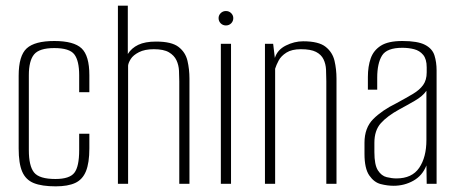

<svg xmlns="http://www.w3.org/2000/svg" viewBox="-20 -650 1615 679"><path d="M177 9Q128 9 99.5 -2.5Q71 -14 58.5 -43Q46 -72 46 -125V-382Q46 -453 74.5 -479Q103 -505 172 -505Q241 -505 268.5 -479Q296 -453 296 -384V-324H260V-384Q260 -435 243 -457.5Q226 -480 172 -480Q119 -480 100.5 -457.5Q82 -435 82 -384V-119Q82 -63 100.5 -40Q119 -17 176 -17Q226 -17 243 -39Q260 -61 260 -119V-177H296V-125Q296 -74 284 -44.5Q272 -15 246 -3Q220 9 177 9Z M397 0V-630H432V-459Q445 -480 469 -491.5Q493 -503 532 -503Q587 -503 611.5 -484Q636 -465 643 -435Q650 -405 650 -372V0H614V-363Q614 -380 613 -400Q612 -420 604 -437Q596 -454 577.5 -465Q559 -476 524 -476Q492 -476 471.5 -465.5Q451 -455 442.5 -441.5Q434 -428 433 -418V0Z M761 0V-495H797V0ZM779 -560Q768 -560 760.5 -567.5Q753 -575 753 -586Q753 -596 760.5 -603.5Q768 -611 779 -611Q790 -611 797.5 -603.5Q805 -596 805 -586Q805 -575 797.5 -567.5Q790 -560 779 -560Z M917 0V-495H946L952 -445Q961 -474 991 -489Q1021 -504 1052 -504Q1107 -504 1131.5 -484.5Q1156 -465 1163 -435Q1170 -405 1170 -372V0H1134V-363Q1134 -384 1133 -404Q1132 -424 1124 -440.5Q1116 -457 1097.5 -466.5Q1079 -476 1044 -476Q1012 -476 993 -464Q974 -452 965.5 -436Q957 -420 953 -407V0Z M1372 7Q1350 7 1326.5 1Q1303 -5 1286 -29.5Q1269 -54 1269 -106V-145Q1269 -198 1300 -229Q1331 -260 1382 -285Q1417 -304 1440.5 -318Q1464 -332 1476.5 -349.5Q1489 -367 1489 -394V-412Q1489 -441 1476.5 -456Q1464 -471 1444.5 -476Q1425 -481 1403 -481Q1348 -481 1331 -453.5Q1314 -426 1314 -375V-333H1281V-378Q1281 -415 1291 -443.5Q1301 -472 1327 -488.5Q1353 -505 1403 -505Q1457 -505 1483 -491.5Q1509 -478 1516.5 -454Q1524 -430 1524 -401V0H1489L1488 -65Q1474 -29 1442 -11Q1410 7 1372 7ZM1382 -19Q1437 -19 1462.5 -56.5Q1488 -94 1488 -155V-329Q1475 -310 1447.5 -294Q1420 -278 1392 -263Q1350 -240 1327 -214.5Q1304 -189 1304 -145V-112Q1304 -67 1316.5 -47.5Q1329 -28 1347.5 -23.5Q1366 -19 1382 -19Z"/></svg>

Font: Alumni Sans ExtraLight
Style: Regular
Weight: 250
Version: Version 1.018